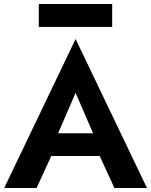

<svg xmlns="http://www.w3.org/2000/svg" viewBox="-20 -935 751 955"><path d="M173 -801V-915H538V-801ZM549 0 476 -159H235L162 0H1L356 -741L711 0ZM356 -473 269 -272H443Z"/></svg>

Font: Jost* Semi
Style: Regular
Weight: 600
Version: Version 3.7